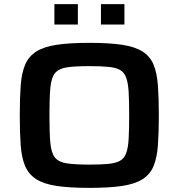

<svg xmlns="http://www.w3.org/2000/svg" viewBox="-20 -904 867 932"><path d="M414 8Q317 8 254.5 -1.5Q192 -11 155.5 -34.5Q119 -58 102 -98Q85 -138 80.5 -198.5Q76 -259 76 -344Q76 -429 80.5 -489.5Q85 -550 102 -590Q119 -630 155.5 -653.5Q192 -677 254.5 -686.5Q317 -696 414 -696Q511 -696 573.5 -686.5Q636 -677 672.5 -653.5Q709 -630 725.5 -590Q742 -550 746.5 -489.5Q751 -429 751 -344Q751 -259 746.5 -198.5Q742 -138 725.5 -98Q709 -58 672.5 -34.5Q636 -11 573.5 -1.5Q511 8 414 8ZM414 -105Q470 -105 506 -108.5Q542 -112 562.5 -123.5Q583 -135 592.5 -160.5Q602 -186 604.5 -230.5Q607 -275 607 -344Q607 -413 604.5 -457Q602 -501 592.5 -527Q583 -553 562.5 -564.5Q542 -576 506 -579.5Q470 -583 414 -583Q344 -583 304.5 -577Q265 -571 247 -549Q229 -527 224.5 -478.5Q220 -430 220 -344Q220 -258 224.5 -209.5Q229 -161 247 -139Q265 -117 304.5 -111Q344 -105 414 -105ZM244 -785V-884H358V-785ZM470 -785V-884H584V-785Z"/></svg>

Font: Saira Expanded SemiBold
Style: Regular
Weight: 600
Width: 7
Designer: Hector Gatti with collaboration of the Omnibus-Type team
Foundry: Omnibus-Type
Version: Version 1.100; ttfautohint (v1.8.3)